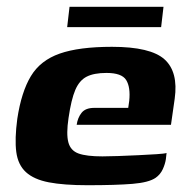

<svg xmlns="http://www.w3.org/2000/svg" viewBox="-20 -540 554 566"><path d="M238 6Q168 6 124 -2.5Q80 -11 56.5 -32.5Q33 -54 28 -92Q23 -130 31 -190Q43 -269 71 -315.5Q99 -362 156 -382Q213 -402 310 -402Q424 -402 465 -365Q506 -328 495 -249L484 -172H206Q209 -193 220.5 -207.5Q232 -222 258 -222H358L361 -243Q365 -283 352 -304Q339 -325 294 -325Q257 -325 235.5 -314Q214 -303 202 -275Q190 -247 182 -192Q175 -145 181.5 -120.5Q188 -96 211.5 -87.5Q235 -79 282 -79Q299 -79 328 -80Q357 -81 388 -82.5Q419 -84 442 -85.5Q465 -87 471 -89L469 -71Q467 -57 460 -41.5Q453 -26 439 -16Q419 -2 370.5 2Q322 6 238 6ZM178 -460 185 -520H462L455 -460Z"/></svg>

Font: Genos Thin
Style: Bold Italic
Weight: 700
Italic angle: -8°
Version: Version 1.010